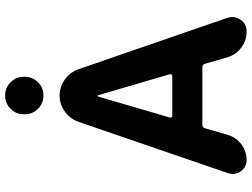

<svg xmlns="http://www.w3.org/2000/svg" viewBox="-137 -872 988 754"><g transform="rotate(-90 357.0 -495.0)"><path d="M272.5 -322.3Q271.5 -318.4 273.4 -315.4Q275.4 -312.5 279.3 -312.5H435.5Q439.5 -312.5 441.4 -315.4Q443.4 -318.4 442.4 -322.3L360.4 -602.5Q359.4 -605.5 357.4 -605.5Q355.5 -605.5 354.5 -602.5ZM105.5 -20.5Q78.1 -20.5 61.5 -43Q50.8 -58.6 50.8 -74.2Q50.8 -83 53.7 -92.8L255.9 -681.6Q267.6 -713.9 295.9 -734.4Q324.2 -754.9 358.9 -754.9Q393.6 -754.9 421.9 -734.4Q450.2 -713.9 461.9 -681.6L664.1 -95.7Q667 -85 667 -76.2Q667 -59.6 656.2 -43.9Q639.6 -20.5 610.4 -20.5Q575.2 -20.5 546.9 -41.5Q518.6 -62.5 508.8 -96.7L483.4 -184.6Q480.5 -194.3 470.7 -194.3H243.2Q233.4 -194.3 230.5 -184.6L204.1 -93.8Q194.3 -61.5 167 -41Q139.6 -20.5 105.5 -20.5ZM285.2 -892.6V-894.5Q285.2 -925.8 306.6 -947.3Q328.1 -968.8 358.9 -968.8Q389.6 -968.8 411.1 -947.3Q432.6 -925.8 432.6 -894.5V-892.6Q432.6 -861.3 411.1 -839.8Q389.6 -818.4 358.9 -818.4Q328.1 -818.4 306.6 -839.8Q285.2 -861.3 285.2 -892.6Z"/></g></svg>

Font: Gen Jyuu GothicX Bold
Style: Bold
Weight: 700
Designer: Ryoko NISHIZUKA (kana &amp; ideographs); Paul D. Hunt (Latin, Greek &amp; Cyrillic); Wenlong ZHANG (bopomofo); Sandoll C
Version: Version 1.058.20140828